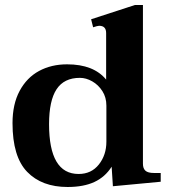

<svg xmlns="http://www.w3.org/2000/svg" viewBox="-20 -737 674 767"><path d="M30 -245Q30 -321 58.5 -374Q87 -427 136 -453.5Q185 -480 248 -480Q354 -480 404 -419V-605Q404 -634 376 -634Q370 -634 352 -628L344 -660L519 -717H551V-83Q551 -64 561 -55Q571 -46 595 -46H622V-11L431 7L426 -71Q400 -30 357 -10Q314 10 250 10Q147 10 88.5 -50.5Q30 -111 30 -245ZM405 -171V-315Q405 -348 389 -373Q373 -398 348.5 -412Q324 -426 299 -426Q236 -426 206 -380.5Q176 -335 176 -241Q176 -42 294 -42Q345 -42 375 -80Q405 -118 405 -171Z"/></svg>

Font: Taviraj SemiBold
Style: Regular
Weight: 600
Designer: Katatrad Team
Foundry: CadsonDemak
Version: Version 1.001